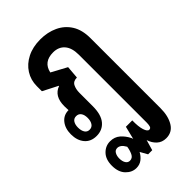

<svg xmlns="http://www.w3.org/2000/svg" viewBox="-251 -655 1020 1020"><g transform="rotate(-45 259.0 -144.5)"><path d="M141 278Q108 278 82.5 251.5Q57 225 57 177Q57 130 82 104Q107 78 142 78Q175 78 197.5 97.5Q220 117 235 147L238 156L256 83H304Q303 129 311.5 155.5Q320 182 333 182Q344 182 347 171Q350 160 350 145V-364Q350 -416 326.5 -443Q303 -470 262 -470Q190 -470 176 -405L263 -358L257 -286Q229 -286 219 -266Q209 -246 209 -219V-119Q209 -55 182.5 -23.5Q156 8 112 8Q69 8 45 -20.5Q21 -49 21 -95Q21 -139 43.5 -167Q66 -195 103 -195L102 -226Q102 -301 158 -321V-323L74 -366V-404Q74 -450 97.5 -487Q121 -524 163.5 -545.5Q206 -567 263 -567Q317 -567 361 -546.5Q405 -526 430.5 -485.5Q456 -445 456 -383V143Q456 202 433 240Q410 278 365 278Q334 278 313.5 259Q293 240 284 211L267 270H236L213 229Q202 250 184 264Q166 278 141 278ZM109 -42Q127 -42 136.5 -56.5Q146 -71 146 -94Q146 -117 136.5 -130.5Q127 -144 109 -144Q91 -144 82 -130Q73 -116 73 -94Q73 -71 82 -56.5Q91 -42 109 -42ZM144 226Q164 226 173.5 206Q183 186 186 163Q176 145 165.5 137.5Q155 130 144 130Q128 130 120 144Q112 158 112 177Q112 199 120.5 212.5Q129 226 144 226Z"/></g></svg>

Font: Noto Sans Thai Looped ExtraCondensed SemiBold
Style: Regular
Weight: 600
Width: 2
Designer: Sasikarn Vongin, Ben Mitchell
Foundry: The Fontpad Ltd
Version: Version 1.001; ttfautohint (v1.8.4.7-5d5b)